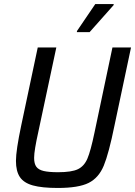

<svg xmlns="http://www.w3.org/2000/svg" viewBox="-20 -923 669 951"><path d="M59 -126Q59 -178 85 -301L167 -688H259L169 -266Q160 -226 154.5 -193Q149 -160 149 -141Q149 -112 160 -97Q171 -82 196.5 -76Q222 -70 268 -70Q335 -70 366 -85Q397 -100 413 -137.5Q429 -175 448 -266L537 -688H629L547 -301Q519 -163 494 -102.5Q469 -42 419 -17Q369 8 266 8Q188 8 143 -4.5Q98 -17 78.5 -46Q59 -75 59 -126ZM361 -764V-769L452 -903H543V-898L424 -764Z"/></svg>

Font: Saira Semi Condensed
Style: Italic
Weight: 400
Width: 4
Italic angle: -12°
Designer: Hector Gatti with collaboration of the Omnibus-Type team
Foundry: Omnibus-Type
Version: Version 1.001; ttfautohint (v1.8)